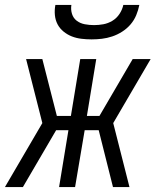

<svg xmlns="http://www.w3.org/2000/svg" viewBox="-29 -760 649 780"><path d="M64 0H-9L143 -260L77 -520H143L202 -289H259L297 -520H362L324 -289H375L510 -520H583L431 -260L497 0H430L372 -231H315L276 0H211L249 -231H199ZM343 -600Q322 -600 301.5 -602.5Q281 -605 263 -612Q245 -619 229.5 -631.5Q214 -644 205 -661Q196 -678 194 -698.5Q192 -719 196 -740H261Q258 -721 263.5 -703.5Q269 -686 283 -675.5Q297 -665 315.5 -661.5Q334 -658 353 -658Q372 -658 391 -661.5Q410 -665 427.5 -675.5Q445 -686 456.5 -703.5Q468 -721 472 -740H537Q533 -719 524.5 -698.5Q516 -678 501.5 -661Q487 -644 467.5 -631.5Q448 -619 427 -612Q406 -605 385 -602.5Q364 -600 343 -600Z"/></svg>

Font: Iosevka SS04 Lt Ex Obl
Style: Regular
Weight: 300
Width: 7
Italic angle: -9°
Monospace: yes
Designer: Belleve Invis
Foundry: Belleve Invis
Version: Version 19.0.0; ttfautohint (v1.8.4)